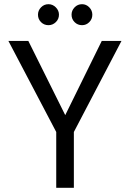

<svg xmlns="http://www.w3.org/2000/svg" viewBox="-20 -895 619 915"><path d="M248 0V-266L20 -700H115L305 -318H277L465 -700H559L332 -266V0ZM211 -775Q190 -775 175.5 -789.5Q161 -804 161 -825Q161 -845 175.5 -860Q190 -875 211 -875Q231 -875 246 -860Q261 -845 261 -825Q261 -804 246 -789.5Q231 -775 211 -775ZM371 -775Q350 -775 335.5 -789.5Q321 -804 321 -825Q321 -845 335.5 -860Q350 -875 371 -875Q391 -875 405.5 -860Q420 -845 420 -825Q420 -804 405.5 -789.5Q391 -775 371 -775Z"/></svg>

Font: DVN - DM Sans
Style: Regular
Weight: 400
Designer: Colophon Foundry, Jonny Pinhorn
Foundry: Colophon Foundry
Version: Version 4.004;gftools[0.9.30]